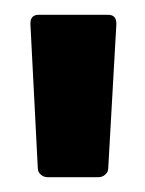

<svg xmlns="http://www.w3.org/2000/svg" viewBox="-20 -719 195 259"><path d="M31 -492 21 -687Q21 -699 32 -699H126Q137 -699 137 -687L126 -492Q126 -487 122 -483.5Q118 -480 113 -480H44Q39 -480 35 -483.5Q31 -487 31 -492Z"/></svg>

Font: Amber EN SemiBold
Style: Regular
Weight: 600
Designer: Jeremy Tribby
Foundry: Tribby Type
Version: Version 1.408 November 24, 2021